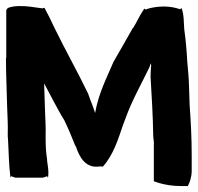

<svg xmlns="http://www.w3.org/2000/svg" viewBox="-21 -613 665 644"><path d="M-1 -417C-1 -361 2 -307 3 -253C4 -222 6 -194 5 -165C5 -157 5 -152 6 -144C8 -102 9 -58 14 -17L16 -22L31 -17H123L137 -22L140 -17C144 -41 138 -61 137 -74V-77V-78C133 -104 132 -124 132 -154C133 -183 131 -216 130 -242C129 -273 128 -302 127 -333C128 -331 130 -328 131 -326L160 -271C170 -254 182 -229 195 -209C208 -182 220 -153 232 -123V-124L233 -123C237 -115 252 -50 306 -54L317 -55L324 -54C359 -93 375 -145 391 -192L400 -216C422 -277 453 -331 481 -389V-390L485 -401C485 -399 486 -397 486 -393C485 -380 484 -369 484 -358V-357V-356C488 -290 492 -221 493 -155V-156V-155C494 -140 496 -136 495 -128V-127V-5L513 1C534 7 558 11 585 11H602H609C616 -2 622 -20 622 -40V-92C622 -151 619 -207 615 -262L613 -324C612 -358 610 -372 607 -408C605 -446 602 -479 597 -515C595 -536 597 -561 588 -586L583 -582L570 -586C539 -594 504 -592 476 -584L468 -581L463 -584C447 -561 437 -537 426 -520L425 -519V-520C404 -482 382 -445 360 -406L359 -405V-404C338 -354 310 -302 298 -234C297 -237 295 -242 294 -246L289 -260C284 -274 280 -282 276 -295L275 -297V-298C240 -371 198 -445 162 -519C151 -543 140 -565 128 -587L121 -585L77 -591C59 -593 25 -595 5 -586L0 -579V-433V-417L-1 -420Z"/></svg>

Font: SolarCharger
Style: 1050
Weight: 1000
Designer: Mew Too
Foundry: Cannot Into Space Fonts/KineticPlasma Fonts
Version: Version 1.100